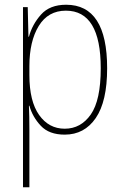

<svg xmlns="http://www.w3.org/2000/svg" viewBox="-20 -558 521 810"><path d="M405 -270Q405 -135 363 -75Q321 -15 253 -15Q186 -15 145 -73Q104 -131 104 -241V-279Q104 -384 143.5 -448.5Q183 -513 258 -513Q405 -513 405 -270ZM102 -403H100L97 -528H77V232H104V-11Q104 -39 103.5 -64.5Q103 -90 102 -112H104Q117 -65 152 -27.5Q187 10 253 10Q336 10 384 -60Q432 -130 432 -270Q432 -538 259 -538Q190 -538 153 -496.5Q116 -455 102 -403Z"/></svg>

Font: Noto Sans Display SemiCondensed Thin
Style: Regular
Weight: 250
Width: 4
Designer: Monotype Design team
Foundry: Monotype Imaging Inc.
Version: 1.000